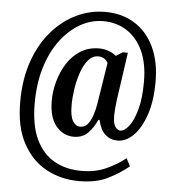

<svg xmlns="http://www.w3.org/2000/svg" viewBox="-58 -767 866 962"><g transform="rotate(5 375.5 -286.0)"><path d="M374 142Q285 142 211 102.5Q137 63 92 -19Q47 -101 47 -228Q47 -342 78.5 -432Q110 -522 164.5 -585Q219 -648 288 -681Q357 -714 432 -714Q518 -714 581.5 -674Q645 -634 679.5 -560.5Q714 -487 714 -387Q714 -291 690.5 -221.5Q667 -152 629.5 -114.5Q592 -77 550 -77Q514 -77 488.5 -99Q463 -121 451 -172H445Q428 -133 400.5 -105Q373 -77 329 -77Q277 -77 240.5 -120Q204 -163 204 -248Q204 -296 217.5 -345Q231 -394 257.5 -436Q284 -478 324.5 -503.5Q365 -529 419 -529Q445 -529 469 -519.5Q493 -510 504 -499L537 -520H563L528 -276Q525 -253 523.5 -232.5Q522 -212 522 -201Q522 -158 534.5 -143Q547 -128 558 -128Q580 -128 602.5 -157Q625 -186 640.5 -242.5Q656 -299 656 -382Q656 -474 626.5 -537.5Q597 -601 545 -634Q493 -667 427 -667Q367 -667 312 -636Q257 -605 213.5 -547.5Q170 -490 145 -409Q120 -328 120 -227Q120 -117 153 -47Q186 23 245 56.5Q304 90 382 90Q454 90 509.5 64Q565 38 603 7L623 46Q577 84 518.5 113Q460 142 374 142ZM358 -130Q380 -130 394.5 -147.5Q409 -165 418 -191.5Q427 -218 432 -246L466 -460Q460 -473 446.5 -481Q433 -489 418 -489Q388 -489 366.5 -463.5Q345 -438 331.5 -398Q318 -358 311.5 -314.5Q305 -271 305 -234Q305 -179 319.5 -154.5Q334 -130 358 -130Z"/></g></svg>

Font: Noto Serif Hebrew ExtraCondensed
Style: Bold
Weight: 700
Width: 2
Designer: Monotype Design Team
Foundry: Monotype Imaging Inc.
Version: Version 2.004; ttfautohint (v1.8.4.7-5d5b)